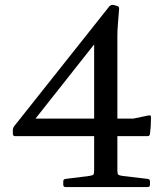

<svg xmlns="http://www.w3.org/2000/svg" viewBox="-20 -757 678 777"><path d="M245 0Q236 0 236 -10V-23Q236 -32 246 -33L341 -45Q355 -47 358 -50.5Q361 -54 361 -68V-611L405 -633L96 -242L73 -277H519L577 -289Q587 -291 589 -289.5Q591 -288 591 -278Q591 -262 590 -247Q589 -232 587 -215Q586 -206 576 -206H41Q32 -206 32 -216V-230Q32 -235 33.5 -239Q35 -243 38 -247L423 -732Q429 -738 439 -737L454 -733Q463 -730 462 -721L457 -657Q456 -645 455.5 -634.5Q455 -624 455 -611V-67Q455 -54 458.5 -50.5Q462 -47 476 -45L578 -33Q587 -32 587 -22V-9Q587 0 577 0Z"/></svg>

Font: Hahmlet
Style: Regular
Weight: 400
Designer: Minjoo Ham & Mark Frömberg
Foundry: hypertype
Version: Version 1.002